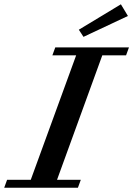

<svg xmlns="http://www.w3.org/2000/svg" viewBox="-76 -887 629 907"><path d="M318.4 -712.9 296.4 -746.6 495.1 -866.7 528.3 -811.5ZM-56.2 0 -42.5 -37.6H69.3L283.7 -625.5H171.4L185.1 -663.1H533.2L519.5 -625.5H407.2L193.4 -37.6H305.7L292 0Z"/></svg>

Font: Elstob 8pt SemiBold
Style: Italic
Weight: 600
Italic angle: -20°
Designer: Peter S. Baker
Version: Version 1.015